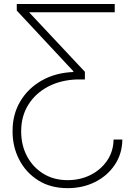

<svg xmlns="http://www.w3.org/2000/svg" viewBox="-20 -748 677 983"><path d="M606.4 -33.7Q605.5 39.6 567.6 95.9Q529.8 152.3 466.8 183.8Q403.8 215.3 326.7 215.3Q238.3 215.3 175 175Q111.8 134.8 77.9 68.4Q43.9 2 44.4 -76.2Q43.9 -161.6 83.5 -228.5Q123 -295.4 193.1 -335.4Q263.2 -375.5 355.5 -379.4V-383.3L65.9 -693.8V-727.5H567.4V-685.1H128.9L414.6 -380.4V-341.3H374.5Q290 -338.4 225.6 -304.2Q161.1 -270 124.8 -211.4Q88.4 -152.8 88.4 -75.7Q88.4 -3.9 118.7 52.5Q148.9 108.9 202.4 141.6Q255.9 174.3 325.7 174.3Q391.1 174.3 444.1 147.5Q497.1 120.6 528.8 73.7Q560.5 26.9 561.5 -33.7Z"/></svg>

Font: Inter Display Extra Light
Style: Regular
Weight: 200
Designer: Rasmus Andersson
Foundry: rsms
Version: Version 4.000;git-4fc901f